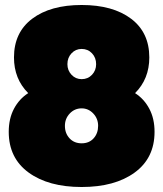

<svg xmlns="http://www.w3.org/2000/svg" viewBox="-20 -734 654 769"><path d="M15 -206Q15 -259 36 -298.5Q57 -338 93 -361Q36 -418 36 -504Q36 -604 109 -659Q182 -714 307 -714Q432 -714 505 -659Q578 -604 578 -504Q578 -418 521 -361Q557 -338 578 -298.5Q599 -259 599 -206Q599 -101 519.5 -43Q440 15 307 15Q174 15 94.5 -43Q15 -101 15 -206ZM365 -477Q365 -503 348.5 -520.5Q332 -538 307 -538Q283 -538 266.5 -520.5Q250 -503 250 -477Q250 -452 266.5 -434.5Q283 -417 307 -417Q332 -417 348.5 -434.5Q365 -452 365 -477ZM373 -230Q373 -259 353.5 -279.5Q334 -300 307 -300Q279 -300 259.5 -279.5Q240 -259 240 -230Q240 -200 258.5 -180Q277 -160 307 -160Q337 -160 355 -180Q373 -200 373 -230Z"/></svg>

Font: Readiness Black
Style: Regular
Weight: 900
Designer: Katatrad Team
Foundry: CadsonDemak
Version: Version 1.00;April 23, 2019;FontCreator 11.5.0.2425 64-bit; 